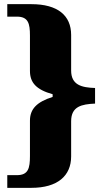

<svg xmlns="http://www.w3.org/2000/svg" viewBox="-20 -780 492 923"><path d="M15 123H131C257 123 322 65 322 -28V-197C322 -269 373 -279 437 -282V-357C373 -359 322 -371 322 -441V-612C322 -706 257 -760 131 -760H15V-700H61C116 -700 124 -667 124 -609V-439C124 -383 154 -349 233 -327V-314C157 -290 124 -256 124 -200V-30C124 29 116 62 61 62H15Z"/></svg>

Font: Noto Serif Georgian Black
Style: Regular
Weight: 900
Designer: Monotype Design Team, Akaki Razmadze
Foundry: Google LLC
Version: Version 2.003